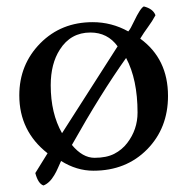

<svg xmlns="http://www.w3.org/2000/svg" viewBox="-20 -521 582 597"><path d="M203.6 -70.3Q236.8 -30.3 273.9 -30.3Q311 -30.3 335.2 -42.7Q359.4 -55.2 375.5 -76.2Q407.7 -118.2 407.7 -170.9Q407.7 -273.9 372.1 -340.8Q293.9 -231 203.6 -70.3ZM345.7 -377Q314.5 -419.9 261.2 -419.9Q199.7 -419.9 166 -366.7Q137.7 -322.8 137.7 -255.9Q137.7 -168.5 172.9 -106.9ZM270.5 9.8Q218.3 9.8 169.9 -20.5Q165 -10.3 160.2 1.2Q155.3 12.7 148.9 23.4Q134.3 48.3 115.2 55.7Q98.6 50.3 89.8 17.1L127.9 -44.4Q40 -113.3 40 -224.6Q40 -320.3 105.5 -386.7Q170.4 -452.1 268.1 -452.1Q327.1 -452.1 378.9 -423.3Q385.7 -430.7 396.5 -454.1Q416.5 -496.1 427.2 -501Q456.1 -493.7 463.4 -473.6Q453.6 -455.1 440.4 -437.3Q427.2 -419.4 416 -400.9Q502.4 -337.9 502.4 -222.7Q502.4 -122.6 437.5 -56.6Q372.1 9.8 270.5 9.8Z"/></svg>

Font: RadleyRegular
Style: Regular
Weight: 400
Designer: vernon adams
Foundry: vernon adams
Version: Version 1.000;PS 001.001;hotconv 1.0.56